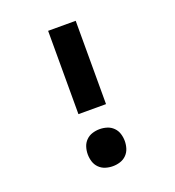

<svg xmlns="http://www.w3.org/2000/svg" viewBox="-135 -841 869 955"><g transform="rotate(-20 300.0 -363.5)"><path d="M227 -294V-735H373V-294ZM300 8Q280 8 261 2Q242 -4 228 -18Q214 -32 208 -51Q202 -70 202 -90Q202 -110 208 -129Q214 -148 228 -162Q242 -176 261 -182Q280 -188 300 -188Q320 -188 339 -182Q358 -176 372 -162Q386 -148 392 -129Q398 -110 398 -90Q398 -70 392 -51Q386 -32 372 -18Q358 -4 339 2Q320 8 300 8Z"/></g></svg>

Font: Iosevka Slab Heavy Extended
Style: Regular
Weight: 900
Width: 7
Monospace: yes
Designer: Belleve Invis
Foundry: Belleve Invis
Version: Version 11.1.0; ttfautohint (v1.8.3)